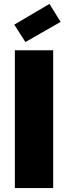

<svg xmlns="http://www.w3.org/2000/svg" viewBox="-20 -962 348 982"><path d="M56 0H252V-705H56ZM233 -942 53 -836 110 -747 290 -850Z"/></svg>

Font: SVN-Poppins ExtraBold
Style: Regular
Weight: 800
Designer: Ninad Kale (Devanagari), Jonny Pinhorn (Latin)
Foundry: Indian Type Foundry
Version: Version 3.002 2017; ttfautohint (v1.8.3)